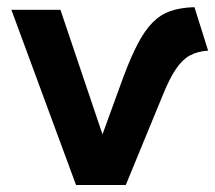

<svg xmlns="http://www.w3.org/2000/svg" viewBox="-20 -528 614 548"><path d="M197 0 12.5 -500H152.5L272.5 -144.5L333.5 -312Q354.5 -367.5 374 -404.5Q393.5 -441.5 415.8 -464Q438 -486.5 466.8 -496.5Q495.5 -506.5 535 -507.5L574 -383.5Q544 -381.5 522.5 -370Q501 -358.5 482.8 -332Q464.5 -305.5 445 -257.5L339 0Z"/></svg>

Font: Geologica EX Med
Style: Regular
Weight: 500
Designer: Sindre Bremnes, Frode Helland
Foundry: Monokrom Skriftforlag AS
Version: Version 1.010;gftools[0.9.28]